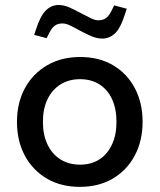

<svg xmlns="http://www.w3.org/2000/svg" viewBox="-20 -738 637 766"><path d="M298.6 7.5Q222.7 7.5 166.3 -25.9Q109.9 -59.3 78.8 -117.7Q47.7 -176.2 47.7 -251.6Q47.7 -328 79.5 -386.3Q111.3 -444.6 168.1 -477.6Q224.9 -510.6 300 -510.6Q375.9 -510.6 431.8 -477.3Q487.7 -443.9 518.3 -385.6Q548.9 -327.2 548.9 -251.6Q548.9 -176.2 517.6 -117.4Q486.3 -58.5 430 -25.5Q373.7 7.5 298.6 7.5ZM299.3 -81.1Q344 -81.1 376.4 -101.9Q408.8 -122.8 426.7 -161.3Q444.7 -199.8 444.7 -251.6Q444.7 -304.1 427.1 -342.2Q409.6 -380.4 376.8 -401.2Q344 -422.1 299.3 -422.1Q254.9 -422.1 221.5 -401.2Q188.1 -380.4 169.6 -342.2Q151.2 -304.1 151.2 -251.6Q151.2 -199.8 169.6 -161.3Q188.1 -122.8 221.5 -101.9Q254.9 -81.1 299.3 -81.1ZM165.9 -585.7 116.4 -599 123.3 -619.8Q140.7 -674.4 162.9 -696.3Q185.1 -718.1 213.7 -718.1Q234.9 -718.1 257.7 -708Q280.4 -697.8 304.9 -684.4Q324.9 -674.4 341.8 -665.7Q358.7 -657 372.5 -657Q389.5 -657 401.5 -664.8Q413.4 -672.6 423.7 -692.6L435.5 -716.5L485.7 -703.2L478.1 -680.2Q459.9 -623.4 437.7 -603.7Q415.5 -584.1 388.4 -584.1Q366.4 -584.1 343.7 -594Q321 -604 296.4 -617Q277.2 -628.1 259.9 -636.3Q242.6 -644.5 229.5 -644.5Q212.5 -644.5 200.6 -637Q188.7 -629.6 177.7 -608.8Z"/></svg>

Font: REM Medium
Style: Regular
Weight: 500
Designer: Octavio Pardo
Foundry: Ashler Design
Version: Version 1.005;gftools[0.9.28]